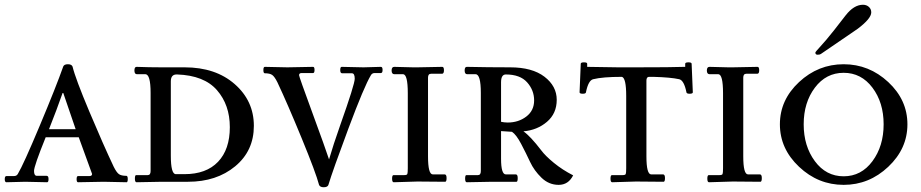

<svg xmlns="http://www.w3.org/2000/svg" viewBox="-56 -764 3872 807"><path d="M50 0 -29 2Q-36 2 -36 -11Q-36 -24 -29 -24H3Q14 -24 19 -33Q42 -71 111 -235.5Q180 -400 210 -485Q214 -494 229.5 -494Q245 -494 249 -484Q261 -434 319.5 -295Q378 -156 422 -63Q434 -39 444 -32Q454 -25 475 -25Q481 -25 481 -11.5Q481 2 476 2L380 0L272 2Q266 2 266 -11Q266 -24 272 -24H320Q331 -24 331 -33Q331 -34 275 -187H136Q87 -66 87 -45.5Q87 -25 99 -25H140Q148 -25 148 -11.5Q148 2 142 2ZM262 -221Q259 -230 210 -373H207Q183 -304 150 -221Z M625 0 518 2Q511 2 511 -13Q511 -28 516 -28H565Q577 -28 577 -45V-373Q577 -452 555 -452H520Q509 -452 509 -467.5Q509 -483 518 -483Q570 -481 623 -481H720Q850 -481 930.5 -410.5Q1011 -340 1011 -235Q1011 -130 932.5 -65Q854 0 734 0ZM686 -451Q662 -451 662 -422V-110Q662 -32 683 -32H719Q811 -32 860.5 -84Q910 -136 910 -229.5Q910 -323 856 -385Q802 -447 689 -451Q687 -451 686 -451Z M1472 -481 1545 -483Q1552 -483 1552 -470Q1552 -457 1545 -457H1519Q1508 -457 1503 -448Q1475 -402 1408.5 -224Q1342 -46 1324 14Q1320 23 1304.5 23Q1289 23 1285 13Q1272 -37 1212 -183Q1152 -329 1110 -418Q1098 -442 1088 -449Q1078 -456 1057 -456Q1051 -456 1051 -469.5Q1051 -483 1057 -483L1152 -481Q1152 -481 1260 -483Q1266 -483 1266 -470Q1266 -457 1260 -457H1212Q1201 -457 1201 -448Q1201 -442 1256.5 -291Q1312 -140 1327 -94Q1345 -156 1374 -238Q1435 -410 1435 -433Q1435 -456 1423 -456H1382Q1374 -456 1374 -469.5Q1374 -483 1380 -483Z M1601 -483 1680 -481Q1691 -481 1699 -481L1803 -483Q1810 -483 1810 -468.5Q1810 -454 1802 -454H1756Q1743 -454 1743 -438V-107Q1743 -31 1763 -31H1813Q1821 -31 1821 -15.5Q1821 0 1815 0L1699 -1L1599 2Q1592 2 1592 -13Q1592 -28 1598 -28H1643Q1654 -28 1656 -32.5Q1658 -37 1658 -57V-372Q1658 -452 1638 -452H1602Q1590 -452 1590 -467.5Q1590 -483 1601 -483Z M2013 0 1906 2Q1899 2 1899 -13Q1899 -28 1904 -28H1953Q1965 -28 1965 -45V-373Q1965 -452 1943 -452H1908Q1897 -452 1897 -467.5Q1897 -483 1906 -483Q1995 -481 2088 -481Q2181 -481 2232.5 -441.5Q2284 -402 2284 -344.5Q2284 -287 2243 -252Q2202 -217 2144 -212Q2173 -192 2219 -132Q2236 -109 2272 -79.5Q2308 -50 2353 -27Q2333 13 2292 13Q2251 13 2220 -17Q2189 -47 2172 -83.5Q2155 -120 2134.5 -159Q2114 -198 2096 -210L2050 -213V-97Q2050 -31 2070 -31H2112Q2120 -31 2120 -15.5Q2120 0 2115 0ZM2070 -451Q2050 -451 2050 -418V-252Q2064 -249 2078 -249Q2123 -249 2156 -274Q2189 -299 2189 -342Q2189 -385 2159.5 -418Q2130 -451 2070 -451Z M2856 -376Q2856 -370 2842.5 -370Q2829 -370 2829 -377Q2819 -426 2799 -431Q2763 -439 2690 -441H2671Q2661 -440 2661 -425V-107Q2661 -31 2681 -31H2731Q2739 -31 2739 -15.5Q2739 0 2733 0L2617 -1L2517 2Q2510 2 2510 -13Q2510 -28 2516 -28H2561Q2572 -28 2574 -32.5Q2576 -37 2576 -57V-361Q2576 -436 2558 -441Q2477 -441 2437 -431Q2417 -426 2407 -377Q2407 -370 2393.5 -370Q2380 -370 2380 -376L2385 -496Q2385 -502 2398.5 -502Q2412 -502 2412 -496V-483Q2412 -483 2543 -481H2617Q2769 -481 2821 -483H2824V-496Q2824 -502 2837.5 -502Q2851 -502 2851 -496Z M2926 -483 3005 -481Q3016 -481 3024 -481L3128 -483Q3135 -483 3135 -468.5Q3135 -454 3127 -454H3081Q3068 -454 3068 -438V-107Q3068 -31 3088 -31H3138Q3146 -31 3146 -15.5Q3146 0 3140 0L3024 -1L2924 2Q2917 2 2917 -13Q2917 -28 2923 -28H2968Q2979 -28 2981 -32.5Q2983 -37 2983 -57V-372Q2983 -452 2963 -452H2927Q2915 -452 2915 -467.5Q2915 -483 2926 -483Z M3394 -537Q3390 -534 3380.5 -534Q3371 -534 3371 -543Q3371 -546 3392.5 -569Q3414 -592 3449 -636Q3484 -680 3498 -699Q3533 -744 3571 -744Q3586 -744 3596 -735Q3606 -726 3606 -712Q3606 -686 3549 -643Q3532 -631 3394 -537ZM3302.5 -419Q3383 -494 3490 -494Q3597 -494 3677.5 -419Q3758 -344 3758 -241.5Q3758 -139 3677.5 -63Q3597 13 3490 13Q3383 13 3302.5 -63Q3222 -139 3222 -241.5Q3222 -344 3302.5 -419ZM3611 -395.5Q3564 -458 3490 -458Q3416 -458 3369 -395.5Q3322 -333 3322 -241.5Q3322 -150 3369 -86.5Q3416 -23 3490 -23Q3564 -23 3611 -86.5Q3658 -150 3658 -241.5Q3658 -333 3611 -395.5Z"/></svg>

Font: Sedan SC
Style: Regular
Weight: 400
Designer: Sebastian Salazar
Foundry: Sebastian Salazar
Version: Version 1.001